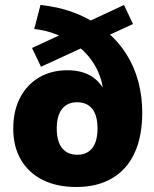

<svg xmlns="http://www.w3.org/2000/svg" viewBox="-20 -737 617 768"><path d="M285 11Q208 11 151.5 -17Q95 -45 64 -97.5Q33 -150 33 -223Q33 -293 60 -345.5Q87 -398 136 -427Q185 -456 250 -456Q311 -456 351 -428.5Q391 -401 414 -343H395Q394 -409 366.5 -462.5Q339 -516 292 -552L320 -551L144 -470L108 -545L235 -604V-587Q210 -599 181 -608Q152 -617 117 -621L142 -717Q209 -710 263.5 -691Q318 -672 361 -644L328 -648L476 -717L512 -641L406 -592V-611Q453 -572 485 -521.5Q517 -471 533 -411.5Q549 -352 549 -287Q549 -192 518.5 -125.5Q488 -59 428.5 -24Q369 11 285 11ZM289 -118Q328 -118 349 -144.5Q370 -171 370 -223Q370 -275 349 -301.5Q328 -328 288 -328Q250 -328 228.5 -301.5Q207 -275 207 -223Q207 -171 228.5 -144.5Q250 -118 289 -118Z"/></svg>

Font: Nunito Sans 10pt SemiCondensed Black
Style: Regular
Weight: 900
Width: 4
Designer: Vernon Adams
Foundry: Vernon Adams
Version: Version 3.101;gftools[0.9.27]